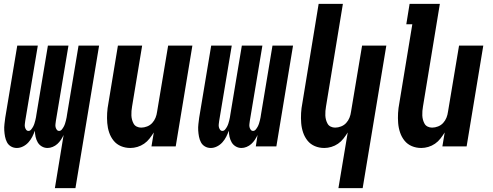

<svg xmlns="http://www.w3.org/2000/svg" viewBox="-20 -755 2540 990"><path d="M263 215 308 -59Q302 -46 294 -34Q286 -22 275.5 -12.5Q265 -3 251.5 2.5Q238 8 225 8Q209 8 195.5 0Q182 -8 174.5 -21Q167 -34 163.5 -49.5Q160 -65 160 -81Q154 -65 146.5 -50Q139 -35 127 -21.5Q115 -8 99 0Q83 8 67 8Q50 8 36.5 0Q23 -8 16 -21.5Q9 -35 6 -50.5Q3 -66 2 -82.5Q1 -99 3 -115.5Q5 -132 7 -148L69 -520H175L110 -131Q109 -123 108 -115Q107 -107 108.5 -100Q110 -93 114.5 -86.5Q119 -80 127 -80Q135 -80 141 -87.5Q147 -95 151 -102.5Q155 -110 157.5 -118Q160 -126 162 -134Q164 -142 165.5 -150Q167 -158 168 -166L227 -520H333L268 -131Q267 -123 266 -115Q265 -107 266.5 -100Q268 -93 272.5 -86.5Q277 -80 285 -80Q293 -80 299 -87.5Q305 -95 309 -102.5Q313 -110 315.5 -118Q318 -126 320 -134Q322 -142 323.5 -150Q325 -158 326 -166L385 -520H491L369 215Z M652 8Q626 8 603.5 -1.5Q581 -11 566 -29.5Q551 -48 543 -71.5Q535 -95 533 -120.5Q531 -146 532.5 -172Q534 -198 539 -223L588 -520H713L661 -206Q659 -195 658 -183Q657 -171 657.5 -159.5Q658 -148 661 -137Q664 -126 669.5 -116.5Q675 -107 685.5 -102Q696 -97 708 -97Q723 -97 738.5 -103Q754 -109 765 -121Q776 -133 782 -148Q788 -163 790 -179L847 -520H972L886 0H761L773 -72Q763 -56 751 -40.5Q739 -25 723 -14Q707 -3 688.5 2.5Q670 8 652 8Z M1067 8Q1050 8 1036.5 0Q1023 -8 1016 -21.5Q1009 -35 1006 -50.5Q1003 -66 1002 -82.5Q1001 -99 1003 -115.5Q1005 -132 1007 -148L1069 -520H1175L1110 -131Q1109 -123 1108 -115Q1107 -107 1108.5 -100Q1110 -93 1114.5 -86.5Q1119 -80 1127 -80Q1135 -80 1141 -87.5Q1147 -95 1151 -102.5Q1155 -110 1157.5 -118Q1160 -126 1162 -134Q1164 -142 1165.5 -150Q1167 -158 1168 -166L1227 -520H1333L1268 -131Q1267 -123 1266 -115Q1265 -107 1266.5 -100Q1268 -93 1272.5 -86.5Q1277 -80 1285 -80Q1293 -80 1299 -87.5Q1305 -95 1309 -102.5Q1313 -110 1315.5 -118Q1318 -126 1320 -134Q1322 -142 1323.5 -150Q1325 -158 1326 -166L1385 -520H1491L1405 0H1299L1308 -59Q1302 -46 1294 -34Q1286 -22 1275.5 -12.5Q1265 -3 1251.5 2.5Q1238 8 1225 8Q1209 8 1195.5 0Q1182 -8 1174.5 -21Q1167 -34 1163.5 -49.5Q1160 -65 1160 -81Q1154 -65 1146.5 -50Q1139 -35 1127 -21.5Q1115 -8 1099 0Q1083 8 1067 8Z M1725 215 1773 -72Q1763 -56 1751 -40.5Q1739 -25 1723 -14Q1707 -3 1688.5 2.5Q1670 8 1652 8Q1626 8 1603.5 -1.5Q1581 -11 1566 -29.5Q1551 -48 1543 -71.5Q1535 -95 1533 -120.5Q1531 -146 1532.5 -172Q1534 -198 1539 -223L1623 -735H1748L1661 -206Q1659 -195 1658 -183Q1657 -171 1657.5 -159.5Q1658 -148 1661 -137Q1664 -126 1669.5 -116.5Q1675 -107 1685.5 -102Q1696 -97 1708 -97Q1723 -97 1738.5 -103Q1754 -109 1765 -121Q1776 -133 1782 -148Q1788 -163 1790 -179L1847 -520H1972L1850 215Z M2152 8Q2126 8 2103.5 -1.5Q2081 -11 2066 -29.5Q2051 -48 2043 -71.5Q2035 -95 2033 -120.5Q2031 -146 2032.5 -172Q2034 -198 2039 -223L2106 -630H2075L2092 -735H2248L2161 -206Q2159 -195 2158 -183Q2157 -171 2157.5 -159.5Q2158 -148 2161 -137Q2164 -126 2169.5 -116.5Q2175 -107 2185.5 -102Q2196 -97 2208 -97Q2223 -97 2238.5 -103Q2254 -109 2265 -121Q2276 -133 2282 -148Q2288 -163 2290 -179L2347 -520H2472L2386 0H2261L2273 -72Q2263 -56 2251 -40.5Q2239 -25 2223 -14Q2207 -3 2188.5 2.5Q2170 8 2152 8Z"/></svg>

Font: Iosevka Extrabold Oblique
Style: Regular
Weight: 800
Italic angle: -9°
Monospace: yes
Designer: Belleve Invis
Foundry: Belleve Invis
Version: Version 32.5.0; ttfautohint (v1.8.4)